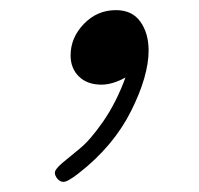

<svg xmlns="http://www.w3.org/2000/svg" viewBox="-20 -168 395 381"><path d="M88.9 174.8Q88.9 168 103.5 155.5Q118.2 143.1 138.7 126.5Q159.2 109.9 185.1 72.5Q210.9 35.2 229 -14.2Q203.1 0 181.2 0Q153.3 0 136.7 -16.1Q120.1 -32.2 120.1 -58.1Q120.1 -93.3 146.5 -120.6Q172.9 -147.9 210 -147.9Q242.2 -147.9 258.5 -125Q274.9 -102.1 274.9 -67.9Q274.9 -17.1 240 52.5Q205.1 122.1 136.2 175.8Q114.3 192.9 106 192.9Q99.1 192.9 94 186.8Q88.9 180.7 88.9 174.8Z"/></svg>

Font: CMU Serif
Style: BoldItalic
Weight: 700
Italic angle: -14.04°
Version: Version 0.7.0